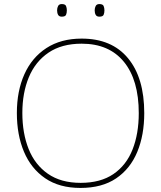

<svg xmlns="http://www.w3.org/2000/svg" viewBox="-20 -915 794 945"><path d="M690 -358Q690 -250 655.5 -167Q621 -84 551.5 -37Q482 10 376 10Q272 10 202.5 -37.5Q133 -85 98 -168Q63 -251 63 -359Q63 -467 100 -549.5Q137 -632 208.5 -678.5Q280 -725 382 -725Q530 -725 610 -628.5Q690 -532 690 -358ZM90 -359Q90 -259 121 -181.5Q152 -104 216 -59.5Q280 -15 377 -15Q475 -15 538.5 -58.5Q602 -102 632.5 -179.5Q663 -257 663 -358Q663 -521 590 -610.5Q517 -700 382 -700Q284 -700 219 -656Q154 -612 122 -535Q90 -458 90 -359ZM261 -864Q261 -876 266 -885.5Q271 -895 284 -895Q301 -895 305 -885.5Q309 -876 309 -864Q309 -851 305 -842Q301 -833 284 -833Q271 -833 266 -842Q261 -851 261 -864ZM446 -864Q446 -876 451 -885.5Q456 -895 469 -895Q486 -895 490 -885.5Q494 -876 494 -864Q494 -851 490 -842Q486 -833 469 -833Q456 -833 451 -842Q446 -851 446 -864Z"/></svg>

Font: Noto Sans Oriya Thin
Style: Regular
Weight: 100
Designer: Amélie Bonet and Sol Matas
Foundry: Google LLC
Version: Version 2.006; ttfautohint (v1.8.4.7-5d5b)